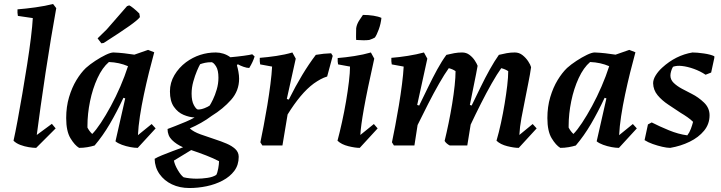

<svg xmlns="http://www.w3.org/2000/svg" viewBox="-20 -732 3627 966"><path d="M162 12Q147 12 125 8.5Q103 5 82 -3Q61 -11 48 -24Q57 -64 68.5 -126Q80 -188 92.5 -261Q105 -334 116.5 -407Q128 -480 135.5 -541.5Q143 -603 145 -641L70 -652Q67 -667 68 -685Q108 -688 158.5 -695Q209 -702 247 -712L263 -691Q251 -625 237 -541Q223 -457 209.5 -368Q196 -279 184.5 -197Q173 -115 165 -53L241 -109L260 -86Z M378 12Q356 -1 334.5 -36.5Q313 -72 313 -138Q313 -195 327.5 -243.5Q342 -292 364.5 -329Q387 -366 412 -390Q432 -408 459.5 -426Q487 -444 512 -456Q537 -468 551 -468Q577 -467 604 -464Q631 -461 656 -457L725 -481L756 -469Q743 -422 729.5 -367.5Q716 -313 704 -256.5Q692 -200 684 -147.5Q676 -95 674 -52L743 -108L763 -86L673 12Q657 12 635.5 8Q614 4 593.5 -3.5Q573 -11 561 -21L610 -237L601 -240Q568 -169 532.5 -108.5Q497 -48 456 0Q440 5 419.5 8.5Q399 12 378 12ZM444 -58Q463 -77 487.5 -114Q512 -151 537.5 -198Q563 -245 585.5 -297Q608 -349 624 -399Q580 -418 528 -420Q495 -392 470.5 -339Q446 -286 433 -222.5Q420 -159 420 -99V-90Q430 -71 444 -58ZM490 -514 471 -539 517 -584 619 -701 630 -705Q636 -703 651 -691Q666 -679 681 -664L684 -646Q674 -632 631 -601.5Q588 -571 502 -516Z M933 214Q884 214 845 195.5Q806 177 782.5 143.5Q759 110 758 67Q771 59 795.5 49Q820 39 848 28.5Q876 18 901 9Q867 -6 845 -28Q823 -50 823 -83Q836 -88 862 -98Q888 -108 915 -119.5Q942 -131 959 -141Q933 -142 904 -154Q875 -166 855 -194.5Q835 -223 835 -272Q835 -316 857.5 -354Q880 -392 916 -419Q983 -468 1066 -468Q1085 -468 1104 -462Q1123 -456 1139 -444Q1174 -447 1207 -451.5Q1240 -456 1249 -459L1261 -448Q1253 -421 1234 -390Q1222 -390 1205 -396Q1188 -402 1176 -409L1172 -403Q1176 -391 1179.5 -371.5Q1183 -352 1183 -336Q1183 -275 1142.5 -229.5Q1102 -184 1045 -149Q1020 -130 991.5 -114Q963 -98 935 -86Q953 -69 989 -56Q1025 -43 1062 -31Q1093 -21 1120 -9.5Q1147 2 1164 18Q1181 34 1181 57Q1181 98 1159 127.5Q1137 157 1100 176.5Q1063 196 1019.5 205Q976 214 933 214ZM976 -181Q992 -181 1009.5 -188Q1027 -195 1035 -201Q1041 -210 1051.5 -231.5Q1062 -253 1070.5 -282Q1079 -311 1079 -341Q1079 -379 1067 -398Q1055 -417 1045 -419Q1025 -419 1011.5 -416Q998 -413 987 -409Q981 -399 971 -375.5Q961 -352 952.5 -321.5Q944 -291 944 -261Q944 -224 955.5 -203Q967 -182 976 -181ZM904 160Q934 167 971 167Q995 167 1023 163Q1051 159 1068 148Q1074 138 1078 115.5Q1082 93 1082 79Q1053 64 1017 50Q981 36 942 23L855 76Q859 97 874.5 123.5Q890 150 904 160Z M1300 0 1290 -16Q1297 -50 1306.5 -99Q1316 -148 1325 -202.5Q1334 -257 1340.5 -308Q1347 -359 1349 -397L1289 -408Q1286 -423 1287 -441Q1326 -444 1370 -450.5Q1414 -457 1451 -468L1468 -437L1423 -234L1433 -231Q1467 -299 1500.5 -354.5Q1534 -410 1569 -456Q1609 -463 1646 -464L1654 -451L1626 -347Q1609 -342 1592.5 -333Q1576 -324 1559 -312Q1525 -287 1492 -247.5Q1459 -208 1427 -156L1401 0Z M1741 -397 1681 -408Q1678 -422 1679 -440Q1718 -443 1763 -450Q1808 -457 1846 -468L1863 -437Q1827 -276 1811 -186Q1795 -96 1793 -53L1861 -108L1880 -86L1790 12Q1767 12 1732.5 3.5Q1698 -5 1678 -24Q1689 -65 1700.5 -117Q1712 -169 1721 -222Q1730 -275 1735.5 -321Q1741 -367 1741 -397ZM1772 -531Q1771 -543 1771.5 -561.5Q1772 -580 1772 -590Q1775 -611 1788.5 -631Q1802 -651 1806 -657Q1834 -657 1859 -653Q1884 -649 1899 -642Q1896 -612 1885.5 -583.5Q1875 -555 1866 -543Q1856 -537 1838 -531Q1823 -529 1806.5 -529.5Q1790 -530 1772 -531Z M2590 12Q2567 12 2532.5 3.5Q2498 -5 2478 -24Q2490 -65 2500.5 -113.5Q2511 -162 2519 -210.5Q2527 -259 2532 -301.5Q2537 -344 2537 -374Q2522 -384 2502 -389Q2481 -360 2454 -312.5Q2427 -265 2399.5 -210.5Q2372 -156 2348 -105L2331 0H2243Q2235 -4 2228 -10Q2221 -16 2217 -23Q2227 -64 2237 -112.5Q2247 -161 2255 -210Q2263 -259 2267.5 -301.5Q2272 -344 2272 -374Q2258 -384 2238 -389Q2217 -360 2189.5 -312Q2162 -264 2134 -209Q2106 -154 2081 -103L2065 0H1962L1952 -16Q1959 -50 1968.5 -99Q1978 -148 1987 -202.5Q1996 -257 2002.5 -308Q2009 -359 2011 -397L1951 -408Q1948 -423 1949 -441Q1988 -444 2032 -451Q2076 -458 2113 -468L2130 -437L2079 -204L2089 -201Q2111 -246 2134 -293.5Q2157 -341 2180 -383Q2203 -425 2226 -456Q2246 -461 2265.5 -464.5Q2285 -468 2305 -468Q2326 -468 2342 -456Q2358 -444 2368.5 -428Q2379 -412 2383 -401Q2376 -361 2365 -308.5Q2354 -256 2344 -204L2353 -201Q2375 -246 2398 -293.5Q2421 -341 2444.5 -383Q2468 -425 2490 -456Q2510 -461 2529.5 -464.5Q2549 -468 2570 -468Q2592 -468 2609 -454.5Q2626 -441 2637.5 -423.5Q2649 -406 2652 -394Q2647 -358 2638.5 -316.5Q2630 -275 2622 -233Q2612 -185 2603.5 -138.5Q2595 -92 2593 -53L2660 -108L2680 -86Z M2799 12Q2777 -1 2755.5 -36.5Q2734 -72 2734 -138Q2734 -195 2748.5 -243.5Q2763 -292 2785.5 -329Q2808 -366 2833 -390Q2853 -408 2880.5 -426Q2908 -444 2933 -456Q2958 -468 2972 -468Q2998 -467 3025 -464Q3052 -461 3077 -457L3146 -481L3177 -469Q3164 -422 3150.5 -367.5Q3137 -313 3125 -256.5Q3113 -200 3105 -147.5Q3097 -95 3095 -52L3164 -108L3184 -86L3094 12Q3078 12 3056.5 8Q3035 4 3014.5 -3.5Q2994 -11 2982 -21L3031 -237L3022 -240Q2989 -169 2953.5 -108.5Q2918 -48 2877 0Q2861 5 2840.5 8.5Q2820 12 2799 12ZM2865 -58Q2884 -77 2908.5 -114Q2933 -151 2958.5 -198Q2984 -245 3006.5 -297Q3029 -349 3045 -399Q3001 -418 2949 -420Q2916 -392 2891.5 -339Q2867 -286 2854 -222.5Q2841 -159 2841 -99V-90Q2851 -71 2865 -58Z M3352 12Q3336 12 3312 6.5Q3288 1 3264 -7.5Q3240 -16 3223 -27L3240 -106L3259 -116Q3298 -96 3345.5 -76.5Q3393 -57 3438 -51Q3449 -65 3456 -84Q3463 -103 3467 -119Q3455 -131 3438.5 -142.5Q3422 -154 3405 -164Q3375 -184 3342.5 -205.5Q3310 -227 3288.5 -253Q3267 -279 3266 -313Q3266 -332 3279 -353Q3292 -374 3312 -392Q3380 -454 3464 -468Q3487 -468 3521.5 -463Q3556 -458 3574 -449V-441L3558 -367L3530 -356Q3503 -374 3471 -385.5Q3439 -397 3411 -400Q3385 -403 3366 -396Q3360 -386 3356.5 -373.5Q3353 -361 3353 -352Q3353 -331 3369.5 -315Q3386 -299 3411 -285.5Q3436 -272 3460 -260Q3494 -243 3522 -216Q3550 -189 3550 -152Q3550 -108 3522.5 -74.5Q3495 -41 3450 -19Q3405 3 3352 12Z"/></svg>

Font: Labrada SemiBold
Style: Italic
Weight: 600
Italic angle: -7°
Designer: Mercedes Jáuregui
Foundry: Omnibus-Type Team
Version: Version 1.000; ttfautohint (v1.8.4.7-5d5b)